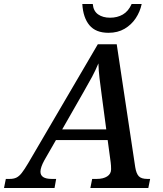

<svg xmlns="http://www.w3.org/2000/svg" viewBox="-74 -934 812 954"><path d="M-54 0 -45 -45H-26Q-6 -45 7.5 -51.5Q21 -58 34 -74.5Q47 -91 66 -123L412 -714H506L598 -103Q603 -72 615.5 -58.5Q628 -45 658 -45H672L663 0H375L384 -45H407Q439 -45 458.5 -57.5Q478 -70 478 -93Q478 -102 477.5 -111Q477 -120 476 -127L461 -238H204L146 -137Q127 -102 127 -81Q127 -45 183 -45H205L197 0ZM339 -473 235 -291H454L431 -464Q425 -508 420.5 -545.5Q416 -583 415 -619Q400 -583 383 -551.5Q366 -520 339 -473ZM465 -771Q402 -771 370.5 -808.5Q339 -846 335 -914H387Q390 -879 413.5 -862.5Q437 -846 473 -846Q509 -846 536.5 -862Q564 -878 580 -914H630Q622 -876 600.5 -843.5Q579 -811 545 -791Q511 -771 465 -771Z"/></svg>

Font: Noto Serif Medium
Style: Italic
Weight: 500
Italic angle: -12°
Designer: Monotype Design Team
Foundry: Monotype Imaging Inc.
Version: Version 2.014; ttfautohint (v1.8.4.7-5d5b)